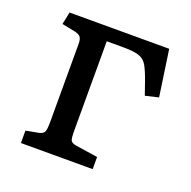

<svg xmlns="http://www.w3.org/2000/svg" viewBox="-97 -603 695 699"><g transform="rotate(20 250.0 -253.5)"><path d="M54 0V-48L102 -57Q121 -61 124.5 -72.5Q128 -84 128 -105V-412Q128 -428 122.5 -436.5Q117 -445 98 -449L48 -459L58 -507H444L470 -328L419 -316L402 -365Q389 -402 378 -421.5Q367 -441 346.5 -448Q326 -455 284 -455H221V-103Q221 -82 224.5 -72.5Q228 -63 246 -60L332 -47V0Z"/></g></svg>

Font: Literata 12pt
Style: Regular
Weight: 400
Designer: Latin by Veronika Burian and Jose Scaglione. Greek by Irene Vlachou. Cyrillic by Vera Evstafieva.
Foundry: TypeTogether
Version: Version 3.002